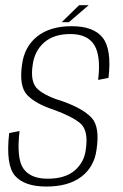

<svg xmlns="http://www.w3.org/2000/svg" viewBox="-20 -698 464 722"><path d="M154.5 3.5Q237.5 3.5 286 -33.5Q334.5 -70.5 343 -135Q356 -221 324.5 -255Q293 -289 218.5 -316Q154 -335 123.2 -361.5Q92.5 -388 103 -454.5Q110 -506.5 146 -538.2Q182 -570 244.5 -570Q309 -570 334.5 -528.8Q360 -487.5 349 -397.5L388 -405Q400.5 -512 366.5 -555.8Q332.5 -599.5 249.5 -599.5Q168.5 -599.5 120.2 -561.2Q72 -523 63 -456Q51 -374 82 -341Q113 -308 181.5 -285.5Q251 -260.5 282.2 -234Q313.5 -207.5 302.5 -134.5Q296.5 -87.5 260.8 -56.8Q225 -26 159 -26Q95 -26 68.2 -63.8Q41.5 -101.5 53.5 -205.5L14.5 -197.5Q1 -77.5 36.5 -37Q72 3.5 154.5 3.5ZM212 -614.5H239L313.5 -678.5H277.5Z"/></svg>

Font: Anybody SemiCondensed ExtraLight
Style: Italic
Weight: 250
Width: 4
Italic angle: -10°
Version: Version 1.113;gftools[0.9.25]